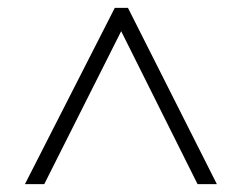

<svg xmlns="http://www.w3.org/2000/svg" viewBox="-20 -739 611 485"><path d="M43 -273.9 270 -719.2H303.2L527.8 -273.9H479L286.1 -660.2L91.8 -273.9Z"/></svg>

Font: CAA NEO Sans Light
Style: Regular
Weight: 300
Version: Version 1.10